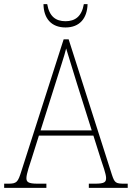

<svg xmlns="http://www.w3.org/2000/svg" viewBox="-23 -903 634 923"><path d="M292 -771C360 -771 396 -815 398 -883H380C370 -824 338 -801 292 -801C245 -801 214 -824 204 -883H186C187 -814 224 -771 292 -771ZM-3 0H200V-20H158C111 -20 104 -29 104 -47C104 -67 122 -119 129 -140L164 -251H426L463 -134C470 -113 487 -66 487 -48C487 -28 481 -20 433 -20H404V0H591V-20H575C533 -20 528 -24 515 -63L307 -714H283L80 -81C63 -27 58 -20 16 -20H-3ZM172 -276 247 -513C262 -563 288 -638 295 -670C307 -631 328 -563 347 -501L418 -276Z"/></svg>

Font: Noto Serif Sinhala SemiCondensed Thin
Style: Regular
Weight: 100
Width: 4
Designer: Jelle Bosma - Monotype Design Team
Foundry: Monotype Imaging Inc.
Version: Version 2.007